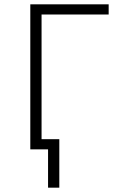

<svg xmlns="http://www.w3.org/2000/svg" viewBox="-20 -690 590 887"><path d="M202 177V0H120V-670H482V-623H172V-47H254V177Z"/></svg>

Font: Lode Dark
Style: Regular
Weight: 400
Monospace: yes
Designer: Belleve Invis
Foundry: Belleve Invis
Version: Version 29.2.0; ttfautohint (v1.8.3)